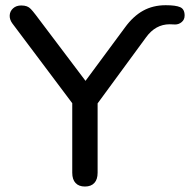

<svg xmlns="http://www.w3.org/2000/svg" viewBox="-20 -698 718 726"><path d="M253.2 -44.7V-342.6L274.2 -279.8L26.1 -610.2Q15.8 -624.8 16.7 -640.3Q17.6 -655.7 29.5 -666.5Q41.4 -677.3 60.3 -677.3Q72.8 -677.3 81.4 -674.1Q90 -670.9 96.6 -663.9Q103.3 -657 114.8 -642L314.5 -377.5H292.4L452.6 -594.2Q483.5 -636.7 521 -657.5Q558.6 -678.3 606.5 -678.3Q644.4 -678.3 661.2 -670.9Q678.1 -663.6 678.1 -639.3Q678.1 -623.8 667.1 -614.6Q656.2 -605.4 642.1 -605.4Q637.4 -605.8 632.3 -605.8L621.7 -606.2Q567.9 -606.2 532.2 -556.7L329.1 -279.8L349.1 -342.6V-44.7Q349.1 -19.5 336.7 -6.1Q324.3 7.3 301.2 7.3Q278 7.3 265.6 -6.1Q253.2 -19.5 253.2 -44.7Z"/></svg>

Font: SN Pro Thin
Style: Regular
Weight: 200
Designer: Tobias Whetton
Foundry: Supernotes
Version: Version 1.003;Glyphs 3.3 (3324)